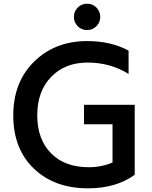

<svg xmlns="http://www.w3.org/2000/svg" viewBox="-20 -983 822 1039"><path d="M451.2 -760.7Q582 -760.7 675.8 -709V-583Q576.2 -644.5 454.1 -644.5Q332 -644.5 256.8 -566.9Q181.6 -489.3 181.6 -359.4Q181.6 -229.5 255.9 -153.8Q330.1 -78.1 460 -78.1Q529.3 -78.1 588.9 -103.5V-310.5H434.6V-416H709V-37.1Q608.4 36.1 456.1 36.1Q274.4 36.1 163.1 -70.8Q51.8 -177.7 51.8 -358.4Q51.8 -539.1 165 -649.9Q278.3 -760.7 451.2 -760.7ZM400.4 -841.3Q379.9 -862.3 379.9 -891.6Q379.9 -920.9 400.4 -941.9Q420.9 -962.9 451.2 -962.9Q481.4 -962.9 502 -941.9Q522.5 -920.9 522.5 -891.6Q522.5 -862.3 502 -841.3Q481.4 -820.3 451.2 -820.3Q420.9 -820.3 400.4 -841.3Z"/></svg>

Font: GenEi M Gothic v2 Medium
Style: Regular
Weight: 500
Version: Version 2.0